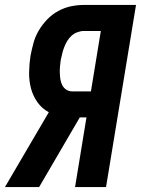

<svg xmlns="http://www.w3.org/2000/svg" viewBox="-42 -755 569 775"><path d="M-22 0 155 -302Q127 -317 109 -342.5Q91 -368 83 -398.5Q75 -429 75.5 -462.5Q76 -496 81 -529Q86 -555 93 -581Q100 -607 114 -631Q128 -655 148 -676Q168 -697 193 -710.5Q218 -724 244 -729.5Q270 -735 296 -735H507L386 0H261L307 -281H280L116 0ZM325 -386 365 -630H297Q284 -630 270.5 -625Q257 -620 246.5 -610.5Q236 -601 229 -589Q222 -577 217 -564Q212 -551 209 -538Q206 -525 203 -512Q201 -499 200 -485.5Q199 -472 199.5 -459Q200 -446 202 -433.5Q204 -421 210 -410Q216 -399 226.5 -392.5Q237 -386 251 -386Z"/></svg>

Font: Iosevka Curly Extrabold
Style: Italic
Weight: 800
Italic angle: -9°
Monospace: yes
Designer: Belleve Invis
Foundry: Belleve Invis
Version: Version 22.1.2; ttfautohint (v1.8.4)